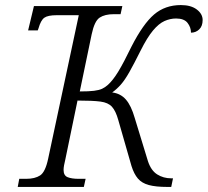

<svg xmlns="http://www.w3.org/2000/svg" viewBox="-20 -738 820 758"><path d="M50 0 56 -32H83Q118 -32 138.5 -45.5Q159 -59 170 -111L291 -678H204Q169 -678 155 -668Q141 -658 132 -626L129 -618H91L114 -714H463L456 -682H429Q394 -682 373.5 -668.5Q353 -655 342 -603L295 -377Q331 -377 351 -379.5Q371 -382 383 -387.5Q395 -393 406 -403Q426 -421 447 -455.5Q468 -490 499 -554Q545 -644 588.5 -681Q632 -718 694 -718Q734 -718 757 -700.5Q780 -683 780 -659Q780 -635 766.5 -622Q753 -609 734 -609Q734 -630 720.5 -647.5Q707 -665 675 -665Q652 -665 629.5 -655Q607 -645 584 -617.5Q561 -590 535 -538Q509 -486 491 -454Q473 -422 457 -404Q441 -386 423 -373Q456 -369 477 -345Q498 -321 512 -272L564 -102Q576 -65 600.5 -49.5Q625 -34 656 -34H663L656 0H641Q595 0 567.5 -7.5Q540 -15 524.5 -33Q509 -51 499 -83L447 -264Q437 -300 422 -316.5Q407 -333 376.5 -337Q346 -341 286 -341L238 -109Q235 -97 233 -86Q231 -75 231 -67Q231 -45 247 -38.5Q263 -32 291 -32H318L311 0Z"/></svg>

Font: Noto Serif Light
Style: Italic
Weight: 300
Italic angle: -12°
Designer: Monotype Design Team
Foundry: Monotype Imaging Inc.
Version: Version 2.013